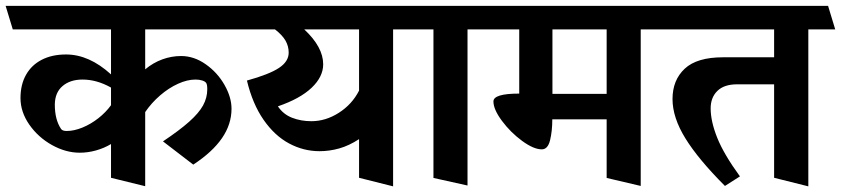

<svg xmlns="http://www.w3.org/2000/svg" viewBox="-45 -600 2931 669"><path d="M761.7 -221.2Q761.7 -167 728.5 -118.7Q695.3 -70.3 628.4 -26.4L522.9 -107.4Q580.6 -146 614 -175.8Q647.5 -205.6 662.4 -232.4Q677.2 -259.3 677.2 -289.1Q677.2 -306.6 672.9 -311.5Q669.4 -316.4 659.4 -319.6Q649.4 -322.8 636.2 -322.8Q607.4 -322.8 575.2 -308.1Q543 -293.5 512.9 -267.6Q482.9 -241.7 460.9 -209.5V48.8L341.8 19.5V-98.1Q318.4 -84 289.8 -75.9Q261.2 -67.9 232.9 -67.9Q184.1 -67.9 136 -94.7Q87.9 -121.6 57.1 -165.8Q26.4 -210 26.4 -258.3Q26.4 -305.2 45.7 -339.4Q64.9 -373.5 100.6 -391.8Q136.2 -410.2 185.1 -410.2Q265.6 -410.2 341.8 -340.8V-497.6H-0.5L-25.4 -579.6H795.4L819.3 -497.6H460.9V-358.4Q488.3 -381.3 520.5 -393.1Q552.7 -404.8 585.9 -404.8Q630.9 -404.8 671.6 -376.2Q712.4 -347.7 737.1 -304.4Q761.7 -261.2 761.7 -221.2ZM341.8 -233.4V-294.9Q292 -322.8 242.7 -322.8Q199.7 -322.8 173.1 -300.3Q146.5 -277.8 146 -235.8Q146 -182.6 168 -150.4Q172.9 -143.6 187.5 -143.6Q212.9 -143.6 242.2 -155.5Q271.5 -167.5 297.9 -188.2Q324.2 -209 341.8 -233.4Z M1415.5 -497.6H1324.7V49.3L1206.1 19.5V-115.2Q1170.9 -92.3 1137 -82.8Q1103 -73.2 1068.4 -73.2Q1012.7 -73.2 962.4 -100.1Q912.1 -127 873.5 -182.4Q835 -237.8 815.4 -319.3Q893.1 -340.8 927 -363.3Q960.9 -385.7 960.9 -416.5Q960.9 -439.5 949.5 -459Q938 -478.5 913.1 -497.6H788.1L763.2 -579.6H1392.6ZM1206.1 -284.2V-497.6H1015.1Q1081.1 -436 1081.1 -376Q1081.1 -332.5 1040.8 -294.2Q1000.5 -255.9 923.3 -229.5Q941.9 -201.7 972.7 -189.7Q1003.4 -177.7 1040 -177.7Q1089.8 -177.7 1135.7 -207Q1181.6 -236.3 1206.1 -284.2Z M1388.2 -497.6 1363.8 -579.6H1659.7L1682.6 -497.6H1584V46.4L1465.3 20V-497.6Z M1674.3 -246.6Q1674.3 -273.9 1764.2 -273.9V-497.6H1637.7L1611.8 -579.6H2254.4L2278.8 -497.6H2187.5V47.9L2068.8 20V-184.1H1879.4Q1879.4 -143.1 1871.6 -111.3Q1863.8 -79.6 1842.8 -79.6Q1814.5 -79.6 1774.2 -109.1Q1733.9 -138.7 1704.1 -178.7Q1674.3 -218.8 1674.3 -246.6ZM2068.8 -497.6H1879.9V-272.9H2068.8Z M2865.2 -497.6H2771.5V49.3L2652.3 19.5V-306.2H2523.4Q2478 -306.2 2454.6 -283.2Q2431.2 -260.3 2431.2 -222.2Q2431.2 -177.2 2454.1 -119.9Q2477.1 -62.5 2533.2 14.6L2481 47.9Q2388.2 -44.9 2343.3 -117.7Q2298.3 -190.4 2298.3 -254.9Q2298.3 -320.8 2340.8 -360.6Q2383.3 -400.4 2474.6 -400.4H2652.3V-497.6H2253.9L2228.5 -579.6H2840.3Z"/></svg>

Font: Vesper Libre
Style: Bold
Weight: 700
Designer: Robert Keller & Kimya Gandhi
Foundry: Mota Italic
Version: Version 1.058